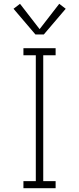

<svg xmlns="http://www.w3.org/2000/svg" viewBox="-20 -988 415 1008"><path d="M103 0V-37H168V-698H103V-735H272V-698H207V-37H272V0ZM166 -807 51 -942 85 -968 188 -835 291 -968 325 -942 210 -807Z"/></svg>

Font: Zed Sans Extralight
Style: Regular
Weight: 200
Designer: Belleve Invis
Foundry: Belleve Invis
Version: Version 1.0.0; ttfautohint (v1.8.4)